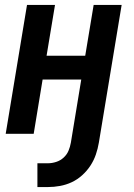

<svg xmlns="http://www.w3.org/2000/svg" viewBox="-20 -540 540 775"><path d="M131 215V119H174Q190 119 207 113.5Q224 108 237 96Q250 84 256.5 68.5Q263 53 266 36L308 -219H152L116 0H3L89 -520H202L168 -315H324L358 -520H471L379 36Q375 60 367 83.5Q359 107 345 128.5Q331 150 311.5 167.5Q292 185 269.5 195.5Q247 206 222.5 210.5Q198 215 174 215Z"/></svg>

Font: Iosevka SS18
Style: Bold Italic
Weight: 700
Italic angle: -9°
Monospace: yes
Designer: Belleve Invis
Foundry: Belleve Invis
Version: Version 25.1.1; ttfautohint (v1.8.4)